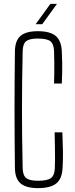

<svg xmlns="http://www.w3.org/2000/svg" viewBox="-20 -965 385 991"><path d="M176 6Q116 6 87 -17.8Q58 -41.5 57 -97Q56 -180.5 55.5 -254.5Q55 -328.5 55 -399.2Q55 -470 55.5 -544Q56 -618 57 -701Q58 -756.5 86.5 -780.2Q115 -804 175 -804Q237.5 -804 266.8 -780.2Q296 -756.5 299 -701Q300.5 -669.5 301 -643.5Q301.5 -617.5 301 -591.5Q300.5 -565.5 299 -534H259Q260 -565.5 260.2 -591.5Q260.5 -617.5 260.2 -643.5Q260 -669.5 259 -701Q257.5 -739.5 239.2 -752.8Q221 -766 175 -766Q133 -766 115.5 -752.8Q98 -739.5 97 -701Q95 -609 94.2 -537Q93.5 -465 93.5 -399.2Q93.5 -333.5 94.2 -261.5Q95 -189.5 97 -97Q98 -59 115.8 -45.5Q133.5 -32 176 -32Q223.5 -32 242.5 -45.5Q261.5 -59 263 -97Q264 -120 264 -145Q264 -170 263.5 -202.8Q263 -235.5 262 -282H302Q304.5 -220.5 305 -180.2Q305.5 -140 303 -97Q300 -41.5 270 -17.8Q240 6 176 6ZM164 -840 240 -945H274L198 -840Z"/></svg>

Font: Big Shoulders Text SC Thin
Style: Regular
Weight: 100
Designer: Patric King
Foundry: XO Type Co
Version: Version 2.002